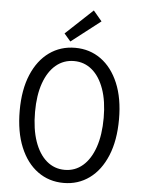

<svg xmlns="http://www.w3.org/2000/svg" viewBox="-63 -1010 793 1072"><g transform="rotate(5 333.5 -474.0)"><path d="M334 13.2Q252 13.2 189 -32.5Q126 -78.1 90.6 -163.6Q55.2 -249 55.2 -368.2Q55.2 -485.4 90.6 -569.6Q126 -653.8 189 -699Q252 -744.1 334 -744.1Q415.5 -744.1 478.3 -699Q541 -653.8 576.4 -569.6Q611.8 -485.4 611.8 -368.2Q611.8 -249 576.4 -163.6Q541 -78.1 478.3 -32.5Q415.5 13.2 334 13.2ZM334 -60.1Q391.6 -60.1 434.8 -97.2Q478 -134.3 502 -203.4Q525.9 -272.5 525.9 -368.2Q525.9 -461.9 502 -529.5Q478 -597.2 434.8 -633.5Q391.6 -669.9 334 -669.9Q275.9 -669.9 232.4 -633.5Q189 -597.2 165 -529.5Q141.1 -461.9 141.1 -368.2Q141.1 -272.5 165 -203.4Q189 -134.3 232.4 -97.2Q275.9 -60.1 334 -60.1ZM303.2 -776.9 267.1 -818.8 418.9 -960.9 466.8 -903.8Z"/></g></svg>

Font: Shanggu Mono N
Style: Regular
Weight: 350
Designer: GuiWonder
Version: Version 1.021